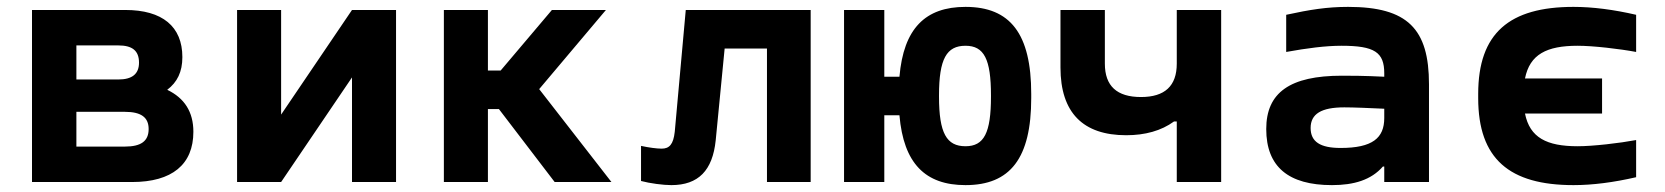

<svg xmlns="http://www.w3.org/2000/svg" viewBox="-20 -529 4840 558"><path d="M73 0H364C480 0 542 -51 542 -146C542 -204 516 -244 466 -268C495 -290 510 -320 510 -363C510 -452 452 -500 344 -500H73ZM202 -103V-204H343C390 -204 412 -188 412 -154C412 -119 390 -103 343 -103ZM202 -298V-397H324C364 -397 384 -382 384 -347C384 -314 364 -298 324 -298Z M669 0H797L1003 -304V0H1131V-500H1003L797 -196V-500H669Z M1270 -500V0H1398V-212H1430L1592 0H1757L1547 -270L1741 -500H1584L1435 -324H1398V-500Z M2060 -121 2086 -388H2209V0H2336V-500H1973L1941 -146C1937 -109 1925 -97 1903 -97C1889 -97 1866 -100 1843 -105V-3C1869 4 1908 9 1931 9C2010 9 2051 -34 2060 -121Z M2433 0H2550V-194H2594C2606 -54 2669 9 2786 9C2916 9 2977 -69 2977 -244V-256C2977 -431 2916 -509 2786 -509C2669 -509 2606 -446 2594 -306H2550V-500H2433ZM2709 -248V-252C2709 -358 2731 -396 2786 -396C2840 -396 2860 -357 2860 -252V-248C2860 -143 2840 -104 2786 -104C2731 -104 2709 -142 2709 -248Z M3529 0V-500H3400V-344C3400 -279 3365 -247 3296 -247C3226 -247 3191 -279 3191 -344V-500H3062V-333C3062 -201 3128 -136 3253 -136C3308 -136 3355 -149 3392 -176H3400V0Z M3898 -509C3837 -509 3787 -501 3718 -486V-378C3779 -389 3832 -396 3879 -396C3975 -396 4003 -377 4003 -316V-306C3946 -309 3902 -309 3880 -309C3729 -309 3660 -260 3660 -154C3660 -44 3725 9 3851 9C3915 9 3965 -6 3999 -45H4003V0H4133V-284C4133 -445 4071 -509 3898 -509ZM3789 -157C3789 -198 3820 -217 3887 -217C3914 -217 3961 -215 4003 -213V-186C4003 -128 3969 -99 3876 -99C3817 -99 3789 -117 3789 -157Z M4276 -256V-244C4276 -67 4367 9 4553 9C4609 9 4670 1 4735 -14V-122C4687 -113 4610 -104 4565 -104C4475 -104 4426 -129 4412 -199H4636V-301H4412C4426 -371 4475 -396 4565 -396C4610 -396 4687 -387 4735 -378V-486C4670 -501 4609 -509 4553 -509C4367 -509 4276 -433 4276 -256Z"/></svg>

Font: LT Wave Mono Bold
Style: Regular
Weight: 700
Designer: Daniel Lyons
Version: Version 2.5 (Glyphs App)